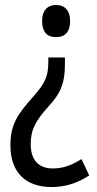

<svg xmlns="http://www.w3.org/2000/svg" viewBox="-20 -562 393 775"><path d="M263 -477C263 -520 241 -542 206 -542C174 -542 150 -522 150 -477C150 -430 173 -412 206 -412C241 -412 263 -432 263 -477ZM242 -302V-330H175V-311C175 -256 163 -227 115 -173C53 -103 22 -62 22 25C22 131 81 193 188 193C245 193 295 176 340 146L309 80C272 103 238 118 193 118C136 118 104 84 104 20C104 -39 123 -74 179 -136C228 -189 242 -232 242 -302Z"/></svg>

Font: Noto Sans Lao Condensed
Style: Regular
Weight: 400
Width: 3
Designer: Monotype Design Team
Foundry: Monotype Imaging Inc.
Version: Version 2.004